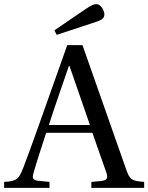

<svg xmlns="http://www.w3.org/2000/svg" viewBox="-49 -911 719 931"><path d="M215 -764 226 -742 396 -798C441 -812 455 -819 457 -838C459 -858 440 -887 425 -890C409 -893 395 -887 360 -863ZM-29 0H191V-29L139 -34C109 -37 106 -47 114 -74C131 -134 152 -196 175 -267H399L466 -76C476 -47 471 -36 439 -33L394 -29V0H650V-29C592 -34 581 -37 563 -89L351 -692H277L172 -396C141 -309 99 -189 64 -98C43 -44 34 -32 -29 -29ZM188 -305C220 -405 255 -503 285 -591H288L387 -305Z"/></svg>

Font: Lingua Franca
Style: Regular
Weight: 400
Version: Version 1.19